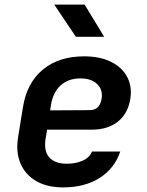

<svg xmlns="http://www.w3.org/2000/svg" viewBox="-20 -805 640 835"><path d="M255 10Q185 10 137.5 -17.5Q90 -45 69 -94.5Q48 -144 59 -210L80 -340Q97 -445 166.5 -502.5Q236 -560 346 -560Q413 -560 461 -537Q509 -514 532 -472.5Q555 -431 547 -377Q537 -311 492.5 -276Q448 -241 379 -241H185L179 -206Q169 -150 193.5 -121.5Q218 -93 271 -93Q310 -93 340 -106.5Q370 -120 380 -146H503Q478 -72 413 -31Q348 10 255 10ZM198 -325 371 -326Q390 -326 403.5 -337Q417 -348 422 -376Q428 -415 402.5 -439.5Q377 -464 330 -464Q276 -464 242.5 -432.5Q209 -401 201 -344ZM310 -645 216 -785H348L433 -645Z"/></svg>

Font: JetBrains Mono NL
Style: Bold Italic
Weight: 700
Italic angle: -9°
Designer: Philipp Nurullin, Konstantin Bulenkov
Foundry: JetBrains
Version: Version 2.304; ttfautohint (v1.8.4.7-5d5b)